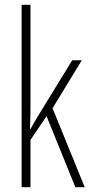

<svg xmlns="http://www.w3.org/2000/svg" viewBox="-20 -780 379 800"><path d="M107 -365V-760H70V0H107V-197L174 -296L294 0H333L199 -329L321 -529H281L138 -296C126 -277 119 -264 107 -242H105C107 -285 107 -321 107 -365Z"/></svg>

Font: Noto Sans Ethiopic ExtraCondensed ExtraLight
Style: Regular
Weight: 200
Width: 2
Designer: Monotype Design Team
Foundry: Monotype Imaging Inc.
Version: Version 2.102